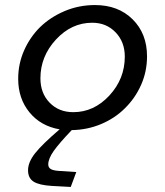

<svg xmlns="http://www.w3.org/2000/svg" viewBox="-20 -500 654 760"><path d="M91 174Q91 142 119 106.5Q147 71 216 12Q141 -1 96.5 -55.5Q52 -110 52 -188Q52 -247 75 -299.5Q98 -352 138 -392Q179 -432 235.5 -456Q292 -480 356 -480Q448 -480 505 -423.5Q562 -367 562 -277Q562 -217 538.5 -164Q515 -111 474 -71Q435 -32 380.5 -9Q326 14 264 15Q215 66 193 97Q171 128 171 151Q171 164 182.5 170Q194 176 221 177L282 181L260 240L186 236Q135 233 113 219Q91 205 91 174ZM140 -190Q140 -131 176.5 -93.5Q213 -56 270 -56Q352 -56 413 -122Q474 -188 474 -276Q474 -334 437.5 -372Q401 -410 345 -410Q263 -410 201.5 -343.5Q140 -277 140 -190Z"/></svg>

Font: Intel One Mono
Style: Italic
Weight: 400
Italic angle: -16°
Monospace: yes
Designer: Fred Shallcrass
Foundry: Frere-Jones Type LLC
Version: Version 1.400;hotconv 1.1.0;makeotfexe 2.6.0;FJTRelease1.4